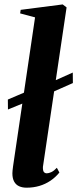

<svg xmlns="http://www.w3.org/2000/svg" viewBox="-20 -837 350 868"><path d="M16 -342 15.5 -387 135 -438 185 -453.5 309 -509 309.5 -461.5 183 -405.5 130.5 -389ZM174 -82.5Q173.5 -65 178.5 -59.2Q183.5 -53.5 191.5 -53.5Q200.5 -53.5 212.2 -59Q224 -64.5 237 -78.5L248.5 -57Q230.5 -35 207.8 -19.8Q185 -4.5 158 3.5Q131 11.5 100 11.5Q81 11.5 66.5 5Q52 -1.5 44 -16Q36 -30.5 36 -53.5Q36 -58.5 36.8 -66.5Q37.5 -74.5 39 -84.8Q40.5 -95 42 -105.5L138.5 -758.5L71 -776.5L73.5 -792.5L263.5 -817L281 -803.5Z"/></svg>

Font: Merriweather 144pt
Style: Bold Italic
Weight: 700
Italic angle: -7.8°
Version: Version 2.101